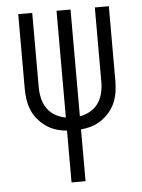

<svg xmlns="http://www.w3.org/2000/svg" viewBox="-53 -777 605 819"><g transform="rotate(-5 250.0 -367.5)"><path d="M220 0V-222Q196 -224 173.5 -231Q151 -238 131.5 -251.5Q112 -265 96.5 -283.5Q81 -302 72 -323.5Q63 -345 59.5 -368.5Q56 -392 56 -416V-735H116V-416Q116 -392 121.5 -368.5Q127 -345 140.5 -325.5Q154 -306 175 -294Q196 -282 220 -278V-735H280V-278Q304 -282 325 -294Q346 -306 359.5 -325.5Q373 -345 378.5 -368.5Q384 -392 384 -416V-735H444V-416Q444 -392 440.5 -368.5Q437 -345 428 -323.5Q419 -302 403.5 -283.5Q388 -265 368.5 -251.5Q349 -238 326.5 -231Q304 -224 280 -222V0Z"/></g></svg>

Font: Iosevka Term Light
Style: Regular
Weight: 300
Monospace: yes
Designer: Belleve Invis
Foundry: Belleve Invis
Version: Version 9.0.1; ttfautohint (v1.8.3)